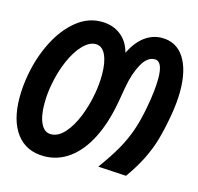

<svg xmlns="http://www.w3.org/2000/svg" viewBox="-88 -649 776 751"><g transform="rotate(15 300.5 -273.0)"><path d="M0.5 -188Q0.5 -233 9 -279.5Q22.5 -354.5 54.5 -417.8Q86.5 -481 132.8 -518.8Q179 -556.5 233.5 -556.5Q280 -556.5 312 -531.8Q344 -507 355 -463.5Q379 -511 410.5 -533.8Q442 -556.5 479 -556.5Q537.5 -556.5 569.2 -507.8Q601 -459 601 -373Q601 -327.5 591 -270.5Q581 -214 568.8 -171.5Q556.5 -129 535.8 -87.2Q515 -45.5 482 1L368 -5.5Q406.5 -58.5 429.8 -99.5Q453 -140.5 468 -184Q483 -227.5 493 -284.5Q505.5 -352.5 505.5 -398.5Q505.5 -468.5 473.5 -468.5Q443 -468.5 421.2 -429Q399.5 -389.5 389.5 -332L378.5 -269Q363 -182 331 -119.2Q299 -56.5 253.2 -23.2Q207.5 10 151.5 10Q79.5 10 40 -42.2Q0.5 -94.5 0.5 -188ZM282 -279.5Q289 -318 289 -356.5Q289 -407 275 -436.5Q261 -466 235 -466Q209 -466 183.2 -439.2Q157.5 -412.5 137.5 -366.8Q117.5 -321 107.5 -265.5Q100.5 -227 100.5 -189.5Q100.5 -139 114.8 -109.5Q129 -80 155.5 -80Q185 -80 210.8 -108.8Q236.5 -137.5 254.8 -183.2Q273 -229 282 -279.5Z"/></g></svg>

Font: JuliaMono Medium
Style: Italic
Weight: 500
Italic angle: -9°
Monospace: yes
Designer: cormullion
Foundry: corm
Version: Version 0.054; ttfautohint (v1.8.4)